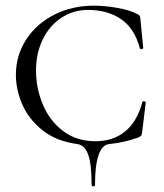

<svg xmlns="http://www.w3.org/2000/svg" viewBox="-20 -500 578 677"><path d="M315 152Q315 157 309 157Q303 157 303 152Q303 79 291 45.5Q279 12 253 8Q178 -2 129.5 -41Q81 -80 58.5 -132Q36 -184 36 -236Q36 -304 72 -360Q108 -416 171 -448Q234 -480 311 -480Q349 -480 392.5 -472.5Q436 -465 463 -451Q470 -448 472 -445Q474 -442 475 -434L485 -331Q485 -328 479.5 -327Q474 -326 473 -330Q455 -399 407.5 -432Q360 -465 290 -465Q238 -465 196 -437Q154 -409 130.5 -360.5Q107 -312 107 -251Q107 -189 131 -131.5Q155 -74 202.5 -38Q250 -2 317 -2Q378 -2 420.5 -36Q463 -70 482 -140Q482 -143 487 -143Q489 -143 491.5 -141.5Q494 -140 494 -139L481 -33Q480 -25 478 -22Q476 -19 467 -15Q417 3 364 8Q315 15 315 152Z"/></svg>

Font: Cormorant Unicase
Style: Regular
Weight: 400
Designer: Christian Thalmann (Catharsis Fonts)
Foundry: Catharsis Fonts
Version: Version 4.000